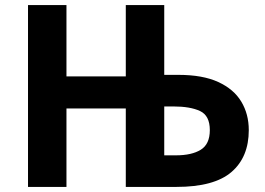

<svg xmlns="http://www.w3.org/2000/svg" viewBox="-20 -734 1042 754"><path d="M90 0V-714H241V-434H474V-714H625V-440H681Q776 -440 837 -412Q898 -384 927.5 -335Q957 -286 957 -223Q957 -117 889 -58.5Q821 0 673 0H474V-308H241V0ZM671 -124Q733 -124 768.5 -146Q804 -168 804 -223Q804 -280 765.5 -298Q727 -316 660 -316H625V-124Z"/></svg>

Font: RS Noto Sans
Style: Bold
Weight: 700
Designer: Monotype Design Team
Foundry: Monotype Imaging Inc.
Version: Version 3.10